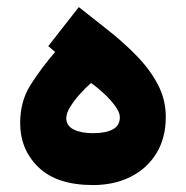

<svg xmlns="http://www.w3.org/2000/svg" viewBox="-20 -535 536 553"><path d="M138.7 -385.3 119.1 -402.3 207 -514.6Q250 -481 293.9 -446Q337.9 -411.1 375 -372.8Q412.1 -334.5 434.8 -291.3Q457.5 -248 457.5 -198.7Q457.5 -137.2 430.4 -93.3Q403.3 -49.3 356 -25.6Q308.6 -2 248 -2Q144 -2 91.1 -53Q38.1 -104 38.1 -180.7Q38.1 -243.2 67.9 -290.3Q97.7 -337.4 138.7 -385.3ZM325.2 -197.3Q325.2 -211.4 311.8 -229.7Q298.3 -248 279.1 -265.9Q259.8 -283.7 242.2 -295.9Q227.5 -283.2 210.9 -264.9Q194.3 -246.6 182.6 -227.8Q170.9 -209 170.9 -194.3Q170.9 -172.9 192.1 -162.1Q213.4 -151.4 247.6 -151.4Q284.7 -151.4 304.9 -162.4Q325.2 -173.3 325.2 -197.3Z"/></svg>

Font: Vazirmatn UI NL Black
Style: Regular
Weight: 900
Designer: Saber Rastikerdar
Foundry: Saber Rastikerdar
Version: Version 33.003